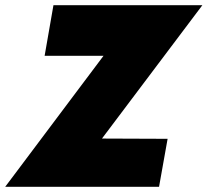

<svg xmlns="http://www.w3.org/2000/svg" viewBox="-47 -720 800 740"><path d="M125 -505H352L-27 0H566L599 -185L346 -186L733 -700H159Z"/></svg>

Font: Jost* Black
Style: Italic
Weight: 900
Italic angle: -10°
Version: Version 3.7